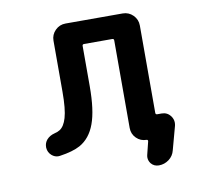

<svg xmlns="http://www.w3.org/2000/svg" viewBox="-93 -858 1186 1099"><g transform="rotate(-10 500.0 -308.5)"><path d="M743.2 137.7Q714.8 137.7 697.3 116.2Q685.5 99.6 685.5 82Q685.5 74.2 687.5 66.4L706.1 -8.8Q707 -12.7 705.1 -15.6Q703.1 -18.6 699.2 -18.6Q664.1 -18.6 639.6 -43Q615.2 -67.4 615.2 -102.5V-611.3Q615.2 -621.1 605.5 -621.1H441.4Q431.6 -621.1 431.6 -611.3V-377Q431.6 -238.3 403.3 -161.1Q375 -83 313.5 -48.8Q270.5 -25.4 195.3 -14.6Q190.4 -13.7 185.5 -13.7Q165 -13.7 147.5 -28.3Q127 -45.9 125 -73.2Q125 -76.2 125 -78.1Q125 -101.6 140.6 -120.1Q158.2 -139.6 185.5 -146.5Q206.1 -151.4 217.8 -159.2Q244.1 -175.8 257.8 -222.7Q272.5 -271.5 272.5 -374V-669.9Q272.5 -705.1 297.4 -730Q322.3 -754.9 357.4 -754.9H689.5Q724.6 -754.9 749.5 -730Q774.4 -705.1 774.4 -669.9V-162.1Q774.4 -152.3 784.2 -152.3H809.6Q841.8 -152.3 861.3 -127Q875 -108.4 875 -87.9Q875 -79.1 873 -70.3L835.9 66.4Q828.1 98.6 801.8 118.2Q775.4 137.7 743.2 137.7Z"/></g></svg>

Font: Rounded-X Mgen+ 2m bold
Style: Bold
Weight: 700
Designer: [Source Han Sans]
Ryoko NISHIZUKA  (kana & ideographs); Paul D. Hunt (Latin, Greek & Cyrillic); Wenlong ZHANG  (bopomofo
Version: Version 1.059.20150602